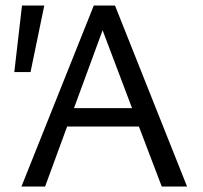

<svg xmlns="http://www.w3.org/2000/svg" viewBox="-20 -678 739 698"><path d="M91 -416H32L60 -658H141ZM485 -218H224L144 0H58L321 -658H398L660 0H568ZM460 -285 353 -568 249 -285Z"/></svg>

Font: Ysabeau SC Medium
Style: Regular
Weight: 500
Designer: Christian Thalmann (Catharsis Fonts)
Version: Version 0.003